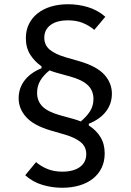

<svg xmlns="http://www.w3.org/2000/svg" viewBox="-20 -730 616 906"><path d="M474 -6Q474 32 459.5 62Q445 92 418.5 113Q392 134 355 145Q318 156 273 156Q226 156 180.5 142.5Q135 129 99 97L150 35Q175 56 205.5 68Q236 80 274 80Q327 80 357 58Q387 36 387 -3Q387 -38 360.5 -59.5Q334 -81 286 -95L220 -114Q139 -138 103.5 -177.5Q68 -217 68 -266Q68 -314 96 -350.5Q124 -387 176 -408V-417Q143 -440 122.5 -472.5Q102 -505 102 -550Q102 -587 116.5 -616.5Q131 -646 157.5 -667Q184 -688 220.5 -699Q257 -710 302 -710Q349 -710 394.5 -696.5Q440 -683 477 -651L425 -589Q400 -610 370 -622Q340 -634 301 -634Q248 -634 218.5 -612Q189 -590 189 -552Q189 -517 215 -495.5Q241 -474 289 -460L355 -441Q437 -417 472.5 -377.5Q508 -338 508 -288Q508 -241 480.5 -204.5Q453 -168 399 -146V-138Q435 -115 454.5 -82.5Q474 -50 474 -6ZM421 -263Q421 -302 395 -327.5Q369 -353 311 -369L246 -387Q238 -389 230 -392Q222 -395 214 -398Q187 -377 171 -351Q155 -325 155 -292Q155 -253 180.5 -227.5Q206 -202 264 -186L329 -168Q337 -166 345 -163Q353 -160 361 -157Q388 -179 404.5 -204.5Q421 -230 421 -263Z"/></svg>

Font: IBM Plex Sans Text
Style: Regular
Weight: 450
Designer: Mike Abbink, Paul van der Laan, Pieter van Rosmalen
Foundry: Bold Monday
Version: Version 3.005